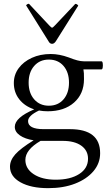

<svg xmlns="http://www.w3.org/2000/svg" viewBox="-20 -706 555 999"><path d="M228 -127Q205 -127 183 -131Q126 -104 126 -76Q126 -34 207 -34H344Q501 -34 501 91Q501 144 466 185Q431 226 370.5 249.5Q310 273 231 273Q141 273 86.5 242.5Q32 212 32 161Q32 128 59.5 97Q87 66 155 24Q110 17 83.5 -1.5Q57 -20 57 -46Q57 -94 158 -137Q109 -153 80.5 -189Q52 -225 52 -274Q52 -317 77 -351Q102 -385 145.5 -405Q189 -425 244 -425Q289 -425 338 -407Q363 -397 382 -392Q401 -387 416 -387H508Q513 -387 514.5 -376.5Q516 -366 514.5 -355.5Q513 -345 508 -345H414Q416 -335 416.5 -325Q417 -315 417 -294Q417 -218 365.5 -172.5Q314 -127 228 -127ZM234 -156Q282 -156 310.5 -189Q339 -222 339 -276Q339 -330 310.5 -363Q282 -396 234 -396Q187 -396 158 -363Q129 -330 129 -276Q129 -222 158 -189Q187 -156 234 -156ZM270 229Q346 229 392 199.5Q438 170 438 120Q438 77 403 52Q368 27 306 27H191Q112 73 112 126Q112 172 155.5 200.5Q199 229 270 229ZM251 -478Q239 -478 232 -492L117 -676Q114 -679 121 -683.5Q128 -688 132 -685L236 -574Q247 -562 251 -562Q255 -562 266 -574L370 -684Q373 -688 381 -683Q389 -678 386 -675L271 -492Q262 -478 251 -478Z"/></svg>

Font: Junicode SmExp
Style: Regular
Weight: 400
Width: 6
Designer: Peter S. Baker
Version: Version 2.205; ttfautohint (v1.8.4)